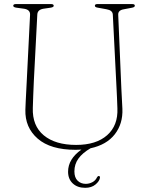

<svg xmlns="http://www.w3.org/2000/svg" viewBox="-20 -720 724 942"><path d="M552 -283 533.5 -648Q532.5 -669.5 503 -674.5L459 -682.5Q445.5 -684.5 445.5 -692Q445.5 -700 457.5 -700H629Q641.5 -700 641.5 -692Q641.5 -684.5 627 -682L587.5 -674.5Q559 -670 560 -647.5L575.5 -283.5Q576.5 -259 578 -235Q579.5 -211 580.5 -186Q583.5 -113 543.2 -61.2Q503 -9.5 424 7.5Q384.5 30.5 364.8 58Q345 85.5 345 121Q345 151 360.8 166.5Q376.5 182 401 182Q417.5 182 433 174Q448.5 166 456 150Q459.5 143.5 464.5 143.5Q471 143.5 470.5 152Q468 169 448.5 185.2Q429 201.5 398 201.5Q360 201.5 337 180Q314 158.5 314 122.5Q314 60 379.5 14Q365.5 15 351 15Q228 15 165 -39.8Q102 -94.5 104.5 -182Q105 -198.5 106.2 -223.5Q107.5 -248.5 108.8 -274Q110 -299.5 111 -317L127.5 -647Q129 -672 99 -677L59 -682.5Q45 -685 45 -691.5Q45 -700 57.5 -700H231Q243.5 -700 243.5 -691.5Q243.5 -685 229.5 -682.5L192 -677Q164 -672 163 -648.5L146 -322Q144 -282 143 -250Q142 -218 141 -190.5Q138 -103 194.8 -56Q251.5 -9 353.5 -9Q452 -9 505.8 -56.8Q559.5 -104.5 556 -188Q555 -219 554 -241.5Q553 -264 552 -283Z"/></svg>

Font: Fraunces 72pt Soft Thin
Style: Regular
Weight: 100
Version: Version 1.000;[b76b70a41]